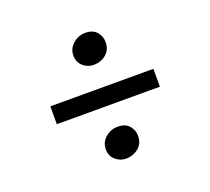

<svg xmlns="http://www.w3.org/2000/svg" viewBox="-99 -716 867 793"><g transform="rotate(-20 334.5 -319.0)"><path d="M335 -456Q309.5 -456 289.2 -473.8Q269 -491.5 269 -520.5Q269 -551 292.8 -571.8Q316.5 -592.5 346.5 -592.5Q380 -592.5 396.8 -573Q413.5 -553.5 413.5 -528Q413.5 -494.5 390.5 -475.2Q367.5 -456 335 -456ZM561 -356.5V-278H108V-356.5ZM262.5 -110.5Q262.5 -142 286.2 -162.2Q310 -182.5 340 -182.5Q373.5 -182.5 390.2 -163.2Q407 -144 407 -118.5Q407 -85 383.8 -65.8Q360.5 -46.5 328 -46.5Q303 -46.5 282.8 -64Q262.5 -81.5 262.5 -110.5Z"/></g></svg>

Font: Merriweather 28pt SemiBold
Style: Regular
Weight: 600
Version: Version 2.100